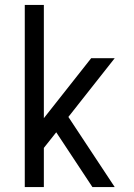

<svg xmlns="http://www.w3.org/2000/svg" viewBox="-20 -755 540 775"><path d="M80 0V-735H157V-278L348 -520H443L256 -283L443 0H353L207 -221L157 -158V0Z"/></svg>

Font: Iosevka Web
Style: Regular
Weight: 400
Monospace: yes
Designer: Belleve Invis
Foundry: Belleve Invis
Version: Version 28.0.3; ttfautohint (v1.8.3)